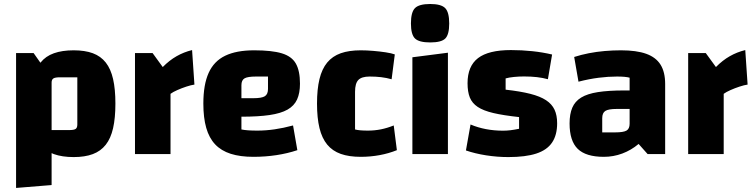

<svg xmlns="http://www.w3.org/2000/svg" viewBox="-20 -763 3730 951"><path d="M345 15Q287.8 15 246.9 0.3Q206 -14.4 181.1 -45.8Q156.2 -77.2 144.4 -127.7Q132.6 -178.2 132.6 -250Q132.6 -321.6 144.4 -371.8Q156.2 -422.1 181.1 -453.4Q206 -484.7 246.9 -499.2Q287.8 -513.8 345 -513.8Q400.7 -513.8 439.9 -499.3Q479.1 -484.7 503.9 -453.2Q528.7 -421.6 540.1 -371.5Q551.6 -321.4 551.6 -250Q551.6 -178.6 540.1 -128.1Q528.7 -77.6 503.8 -46Q478.8 -14.3 439.7 0.3Q400.5 15 345 15ZM235.6 -118.7H322.3Q346.2 -118.7 354.6 -124.4Q363 -130.2 363 -146V-380.1H276.3Q253.3 -380.1 244.5 -374.5Q235.6 -368.8 235.6 -354ZM59.6 167.9V-500H146.6L235.6 -373.4V153.6Z M735.9 -500 786.1 -430.9Q818.9 -464.3 854.7 -484.6Q890.5 -505 931.4 -515L943 -344Q926.5 -341.8 902.9 -334Q879.3 -326.2 858.2 -316.8Q837 -307.5 824.6 -298.3V0H648.6V-500Z M1235.2 13.8Q1169.8 13.8 1122.7 -1.2Q1075.6 -16.3 1045.7 -47.9Q1015.8 -79.6 1001.5 -129.7Q987.2 -179.8 987.2 -250Q987.2 -343.7 1013.4 -401.8Q1039.6 -460 1095.3 -486.9Q1150.9 -513.8 1239.2 -513.8Q1326.6 -513.8 1375.8 -498.9Q1425 -484 1445.4 -448.1Q1465.8 -412.2 1465.8 -348.6Q1465.8 -301.9 1451.5 -270.4Q1437.2 -238.9 1404.2 -220.1Q1371.2 -201.4 1315.3 -193.2Q1259.3 -185 1175.8 -185H1145.8V-276.6H1234.8Q1276.2 -276.6 1291.8 -286.4Q1307.4 -296.1 1307.4 -322.5V-383.9H1248.2Q1207 -383.9 1191.4 -375Q1175.8 -366 1175.8 -341.1V-121.8Q1190.2 -118.8 1208.7 -117.5Q1227.3 -116.1 1254.7 -116.1Q1297 -116.1 1340.1 -122.4Q1383.3 -128.6 1431.5 -141.6L1452.8 -19.2Q1404.4 -3 1349.2 5.4Q1293.9 13.8 1235.2 13.8Z M1766.7 13.8Q1708.9 13.8 1667.8 -0.7Q1626.7 -15.3 1600.6 -46.9Q1574.6 -78.6 1562.4 -128.7Q1550.2 -178.8 1550.2 -250Q1550.2 -321.2 1562.4 -371.4Q1574.6 -421.6 1600.6 -453.2Q1626.7 -484.7 1667.8 -499.3Q1708.9 -513.8 1766.7 -513.8Q1796 -513.8 1828.5 -511Q1861 -508.3 1890.1 -503.9Q1919.1 -499.5 1935.5 -493.5L1919.7 -370.4Q1894.4 -377.6 1867.6 -380.8Q1840.8 -383.9 1811.1 -383.9Q1771.2 -383.9 1754.9 -366.9Q1738.6 -349.9 1738.6 -308.2V-121.8Q1759.4 -116.1 1801.8 -116.1Q1836.1 -116.1 1867 -122.4Q1897.8 -128.6 1930.2 -141.6L1945.8 -19.2Q1905.7 -3 1860.2 5.4Q1814.7 13.8 1766.7 13.8Z M2022.6 -479.3 2198.6 -501.9V0H2022.6ZM2110.8 -552.8Q2055.6 -552.8 2035.5 -572.4Q2015.4 -592 2015.4 -647Q2015.4 -702.9 2035.6 -723Q2055.8 -743.2 2111.1 -743.2Q2164.8 -743.2 2184.9 -723Q2205 -702.7 2205 -646.7Q2205 -592.2 2185.8 -572.5Q2166.6 -552.8 2110.8 -552.8Z M2295.8 -350.8Q2295.8 -435.4 2347.8 -475.2Q2399.9 -515 2510.6 -515Q2564.7 -515 2616.6 -509.5Q2668.5 -504 2714.6 -493L2693.8 -370.6Q2668.8 -377.6 2639.1 -381Q2609.4 -384.3 2575.6 -384.3Q2550.4 -384.3 2525.5 -381.8Q2500.5 -379.3 2484.4 -374.6V-318.9Q2557.7 -310.7 2606.7 -298.2Q2655.8 -285.7 2684.8 -266.5Q2713.8 -247.4 2726.7 -219.6Q2739.6 -191.9 2739.6 -152.4Q2739.6 -94.1 2714.5 -57Q2689.5 -19.8 2636.3 -2.4Q2583 15 2497.7 15Q2443 15 2387.8 6.4Q2332.5 -2.3 2287.8 -17.8L2310.6 -146.4Q2383.1 -115.7 2471.6 -115.7Q2488.7 -115.7 2507.8 -117.9Q2526.8 -120.2 2551 -125.1V-183.1Q2473.4 -191.5 2423.8 -203.1Q2374.1 -214.8 2346.2 -233.4Q2318.3 -252 2307 -280.3Q2295.8 -308.6 2295.8 -350.8Z M2970.9 13.8Q2882.1 13.8 2841.6 -25.6Q2801.2 -65.1 2801.2 -151.4Q2801.2 -198.1 2814.6 -229.6Q2828 -261.1 2858.7 -279.9Q2889.3 -298.6 2941.6 -306.8Q2993.9 -315 3072.2 -315H3128.6V-223.4H3034.8Q2993.8 -223.4 2978.4 -213.6Q2962.9 -203.9 2962.9 -177.5V-107.3H3027Q3067.9 -107.3 3083.2 -116.2Q3098.6 -125.2 3098.6 -150.1V-378.2Q3078.3 -383.9 3036.4 -383.9Q2992.8 -383.9 2945.2 -377.9Q2897.7 -371.9 2845.3 -358.4L2824 -480.8Q2858.8 -492 2896.8 -499.4Q2934.7 -506.8 2975.1 -510.3Q3015.6 -513.8 3055.6 -513.8Q3132.8 -513.8 3180.9 -496.5Q3229 -479.2 3251.8 -442.6Q3274.6 -406 3274.6 -347.2V0H3187.6L3143.1 -50Q3106.3 -19 3062.4 -2.6Q3018.6 13.8 2970.9 13.8Z M3475.9 -500 3526.1 -430.9Q3558.9 -464.3 3594.7 -484.6Q3630.5 -505 3671.4 -515L3683 -344Q3666.5 -341.8 3642.9 -334Q3619.3 -326.2 3598.2 -316.8Q3577 -307.5 3564.6 -298.3V0H3388.6V-500Z"/></svg>

Font: Changa
Style: Regular
Weight: 400
Designer: Eduardo Rodriguez Tunni
Foundry: Eduardo Rodriguez Tunni
Version: Version 3.003